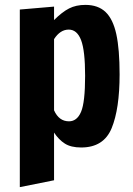

<svg xmlns="http://www.w3.org/2000/svg" viewBox="-20 -590 545 785"><path d="M61 -551 201 -563V-508Q234 -541 262.5 -555.5Q291 -570 329 -570Q381 -570 411.5 -541Q442 -512 455.5 -450.5Q469 -389 469 -286Q469 -145 436.5 -66Q404 13 312 13Q270 13 245 -3Q220 -19 201 -48V147L61 175ZM328 -280Q328 -383 311.5 -426Q295 -469 261 -469Q226 -469 201 -430V-139Q221 -94 262 -94Q295 -94 311.5 -133Q328 -172 328 -280Z"/></svg>

Font: Francois One
Style: Regular
Weight: 400
Designer: Vernon Adams
Foundry: Vernon Adams
Version: Version 2.000